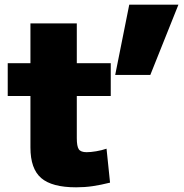

<svg xmlns="http://www.w3.org/2000/svg" viewBox="-20 -790 786 820"><path d="M305 10Q202 10 156 -29.5Q110 -69 110 -160V-380H13V-520H110V-690H308V-520H453V-380H308V-200Q308 -165 316.5 -152.5Q325 -140 350 -140Q367 -140 391 -144Q415 -148 435 -155L450 -10Q410 0 376 5Q342 10 305 10ZM472 -470 532 -770H742L622 -470Z"/></svg>

Font: M PLUS 1 Black
Style: Regular
Weight: 900
Designer: Coji Morishita
Foundry: UNDERFOREST DESIGN
Version: Version 1.001